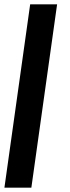

<svg xmlns="http://www.w3.org/2000/svg" viewBox="-42 -720 326 891"><path d="M98 -700H223L103.5 151H-21.5Z"/></svg>

Font: Urbanist
Style: Bold Italic
Weight: 700
Italic angle: -8°
Designer: Corey Hu
Foundry: Corey Hu
Version: Version 1.330; ttfautohint (v1.8.4.7-5d5b)